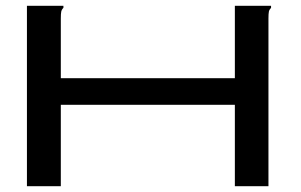

<svg xmlns="http://www.w3.org/2000/svg" viewBox="-20 -643 1040 663"><path d="M73 -623H199V-616Q193 -610 191.5 -603Q190 -596 190 -579V-373H791V-623H916V-616Q910 -610 908.5 -603Q907 -596 907 -579V0H791V-281H190V0H73Z"/></svg>

Font: Inconsolata UltraExpanded SemiBold
Style: Regular
Weight: 600
Width: 9
Monospace: yes
Designer: Raph Levien, Cyreal, Brenton Simpson
Foundry: Raph Levien, Cyreal, Google
Version: Version 3.001; ttfautohint (v1.8.2.53-6de2)